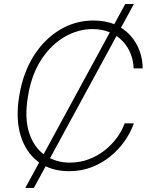

<svg xmlns="http://www.w3.org/2000/svg" viewBox="-20 -839 749 952"><path d="M105.5 92.8 601.1 -819.3H644L147.9 92.8ZM322.8 9.8Q231.4 9.8 169.4 -36.9Q107.4 -83.5 82 -168Q56.6 -252.4 75.7 -365.2Q94.2 -477.5 146.7 -561Q199.2 -644.5 276.1 -690.9Q353 -737.3 443.4 -737.3Q504.9 -737.3 550.3 -717.3Q595.7 -697.3 626.2 -663.3Q656.7 -629.4 672.1 -586.9Q687.5 -544.4 687.5 -500H642.6Q641.6 -536.6 628.2 -571.5Q614.7 -606.4 588.9 -634Q563 -661.6 525.4 -678.2Q487.8 -694.8 438.5 -694.8Q367.2 -694.8 300.3 -656.2Q233.4 -617.7 184.8 -543.5Q136.2 -469.2 118.7 -361.8Q100.6 -254.4 124.3 -181.2Q147.9 -107.9 201.7 -70.3Q255.4 -32.7 326.2 -32.7Q376 -32.7 419.4 -49.1Q462.9 -65.4 498.3 -93Q533.7 -120.6 559.3 -155.5Q585 -190.4 598.1 -227.5H643.6Q628.4 -183.1 599.1 -140.9Q569.8 -98.6 528.6 -64.7Q487.3 -30.8 435.5 -10.5Q383.8 9.8 322.8 9.8Z"/></svg>

Font: Inter Tight ExtraLight
Style: Italic
Weight: 250
Italic angle: -9.39999°
Designer: Rasmus Andersson
Foundry: rsms
Version: Version 3.004